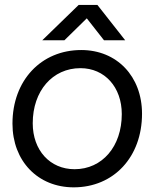

<svg xmlns="http://www.w3.org/2000/svg" viewBox="-20 -765 641 796"><path d="M285.6 11.7C451.2 11.7 568.8 -113.8 568.8 -293.5C568.8 -448.7 464.4 -557.6 316.9 -557.6C150.4 -557.6 31.7 -431.6 31.7 -252.4C31.7 -97.2 137.2 11.7 285.6 11.7ZM115.7 -253.9C115.7 -388.2 197.8 -482.4 313.5 -482.4C414.1 -482.4 484.9 -403.8 484.9 -292C484.9 -157.7 403.8 -63.5 289.1 -63.5C187.5 -63.5 115.7 -141.6 115.7 -253.9ZM155.3 -598.1H247.1L339.8 -689L411.1 -598.1H499L383.8 -744.6H306.2Z"/></svg>

Font: Guggenheim Sans Display
Style: Italic
Weight: 400
Italic angle: -7°
Designer: Modified by Tom Baber under direction of Pentagram Design 2023
Foundry: rsms
Version: Version 1.001;Glyphs 3.1.2 (3151)